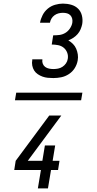

<svg xmlns="http://www.w3.org/2000/svg" viewBox="-20 -875 540 1065"><path d="M276 -442Q260 -442 245 -443.5Q230 -445 216 -450Q202 -455 189.5 -463.5Q177 -472 169.5 -484Q162 -496 159 -511Q156 -526 159 -542Q159 -543 159 -544Q159 -545 159 -546H215Q215 -546 215 -545Q215 -544 215 -544Q213 -532 217.5 -521Q222 -510 231 -503.5Q240 -497 252 -494.5Q264 -492 276 -492Q289 -492 302 -494.5Q315 -497 326.5 -504.5Q338 -512 346 -523.5Q354 -535 356 -549Q359 -567 352.5 -583.5Q346 -600 333 -610.5Q320 -621 302.5 -624.5Q285 -628 267 -628L275 -679Q292 -679 309 -681Q326 -683 341.5 -692Q357 -701 367.5 -716.5Q378 -732 381 -748Q383 -760 380.5 -771Q378 -782 370.5 -790Q363 -798 352 -801Q341 -804 329 -804Q317 -804 305 -801Q293 -798 282.5 -790.5Q272 -783 265.5 -772Q259 -761 257 -749H202Q206 -771 216.5 -791.5Q227 -812 245 -827Q263 -842 285.5 -848.5Q308 -855 329 -855Q353 -855 375.5 -848.5Q398 -842 413.5 -826.5Q429 -811 434.5 -788Q440 -765 436 -741Q433 -727 427 -712.5Q421 -698 410.5 -686Q400 -674 387 -665.5Q374 -657 359 -651Q373 -643 384.5 -631.5Q396 -620 402.5 -605Q409 -590 411.5 -573.5Q414 -557 411 -540Q407 -517 394.5 -497Q382 -477 362 -464Q342 -451 320 -446.5Q298 -442 276 -442ZM190 170 207 68H59L67 17L253 -234H320L134 17H215L229 -68H286L272 17H310L302 68H263L246 170ZM430 -319H63L70 -361H437Z"/></svg>

Font: Iosevka Curly Light Oblique
Style: Regular
Weight: 300
Italic angle: -9°
Monospace: yes
Designer: Belleve Invis
Foundry: Belleve Invis
Version: Version 11.1.0; ttfautohint (v1.8.3)